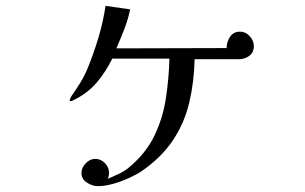

<svg xmlns="http://www.w3.org/2000/svg" viewBox="-20 -570 1040 655"><path d="M846 -413Q846 -391 830.5 -379.5Q815 -368 795 -368H644Q642 -289 625.5 -219.5Q609 -150 570 -91.5Q531 -33 463 14Q445 26 418.5 38Q392 50 364.5 57.5Q337 65 314 65Q295 65 276.5 53Q258 41 258 20Q258 2 272.5 -13Q287 -28 305 -28Q324 -28 338 -13.5Q352 1 352 20Q352 25 351 30Q350 35 348 40Q366 32 384.5 23.5Q403 15 419 2Q477 -46 506 -105.5Q535 -165 545.5 -232Q556 -299 558 -370H363Q341 -325 310.5 -289Q280 -253 234 -230Q231 -229 228 -227Q225 -225 222 -225Q218 -225 218 -229Q218 -232 220 -235Q222 -238 223 -241Q240 -265 255 -289.5Q270 -314 281 -342Q301 -392 316.5 -444Q332 -496 340 -550L424 -538Q417 -504 404 -470.5Q391 -437 377 -405L753 -406Q753 -426 764.5 -444Q776 -462 799 -462Q818 -462 832 -446.5Q846 -431 846 -413Z"/></svg>

Font: Kaisei Decol
Style: Regular
Weight: 400
Designer: Font-Kai, 金井和夫
Foundry: KAZUO KANAI
Version: Version 5.003